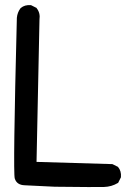

<svg xmlns="http://www.w3.org/2000/svg" viewBox="-20 -747 540 762"><path d="M197.3 -5.9Q105 -10.7 78.1 -11.7Q46.4 -12.7 38.6 -38.6Q31.2 -61.5 46.9 -675.8V-676.3Q47.9 -687 51.5 -696.5Q55.2 -706.1 61.5 -714.4L62 -714.8L62.5 -715.3Q78.1 -728.5 102.1 -726.6H103L104 -726.1L123.5 -716.3L125 -715.8L125.5 -714.4Q140.6 -695.3 136.7 -669.4L125 -104.5L424.8 -95.7H426.3L427.2 -95.2L446.8 -85.4L448.2 -85L448.7 -84Q461.9 -68.4 460 -44.4V-43.5L459.5 -42.5L449.7 -22.9L448.7 -21L447.3 -20.5Q435.1 -13.2 421.4 -9.3Q407.7 -5.4 392.6 -4.9Q364.3 -3.9 197.3 -5.9Z"/></svg>

Font: NaikaiFont
Style: SemiBold
Weight: 600
Version: Version 1.89